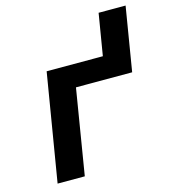

<svg xmlns="http://www.w3.org/2000/svg" viewBox="-109 -825 819 914"><g transform="rotate(-15 300.0 -367.5)"><path d="M62 0 150 -530H427L461 -735H594L542 -420H265L196 0Z"/></g></svg>

Font: Iosevka Curly XBdExObl
Style: Regular
Weight: 800
Width: 7
Italic angle: -9°
Monospace: yes
Designer: Belleve Invis
Foundry: Belleve Invis
Version: Version 11.1.0; ttfautohint (v1.8.3)